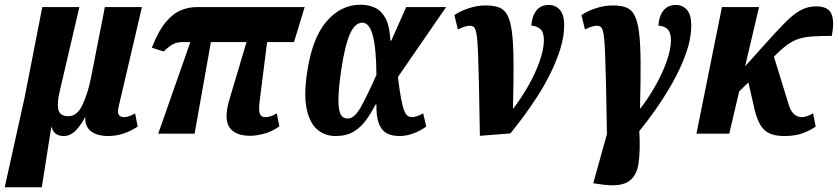

<svg xmlns="http://www.w3.org/2000/svg" viewBox="-42 -566 3548 813"><path d="M-22 227 63 -157 137 -536H294L211 -180Q199 -131 205 -102.5Q211 -74 248 -74Q284 -74 306.5 -120.5Q329 -167 343 -235L402 -536H559L461 -117Q454 -88 461.5 -79Q469 -70 483 -70Q495 -70 507.5 -75Q520 -80 530 -86L541 -30Q514 -12 482.5 -1Q451 10 414 10Q391 10 368.5 3Q346 -4 332 -21.5Q318 -39 319 -70H318Q305 -42 281 -16Q257 10 228 10Q187 10 177 -27H175L135 227Z M628 0 764 -388H733Q709 -388 692 -379.5Q675 -371 651 -348L601 -364Q629 -436 660.5 -473Q692 -510 725 -523Q758 -536 791 -536H1248L1203 -388H1089L1057 -134Q1053 -104 1057.5 -87Q1062 -70 1082 -70Q1092 -70 1103.5 -73.5Q1115 -77 1130 -86L1141 -31Q1108 -8 1075 0.5Q1042 9 1018 9Q952 9 928.5 -28.5Q905 -66 931 -150L1002 -388H851L782 0Z M1379 10Q1334 10 1302 -17Q1270 -44 1257 -102.5Q1244 -161 1258 -257Q1279 -403 1340 -474.5Q1401 -546 1484 -546Q1518 -546 1545.5 -533.5Q1573 -521 1590.5 -488.5Q1608 -456 1611 -394H1615L1678 -536H1847L1643 -240Q1650 -182 1656.5 -147.5Q1663 -113 1670 -96.5Q1677 -80 1685 -75Q1693 -70 1703 -70Q1720 -70 1750 -86L1763 -30Q1736 -11 1707 -0.5Q1678 10 1650 10Q1619 10 1597 -1Q1575 -12 1563 -41Q1551 -70 1552 -123H1548Q1529 -86 1507 -56Q1485 -26 1454.5 -8Q1424 10 1379 10ZM1430 -64Q1459 -64 1487 -114.5Q1515 -165 1552 -249Q1551 -362 1536.5 -416Q1522 -470 1492 -470Q1461 -470 1439.5 -421.5Q1418 -373 1402 -264Q1391 -186 1391 -142.5Q1391 -99 1400.5 -81.5Q1410 -64 1430 -64Z M1882 -502Q1908 -520 1944 -531.5Q1980 -543 2014 -543Q2048 -543 2071 -534.5Q2094 -526 2107 -501Q2120 -476 2126 -428Q2132 -380 2132.5 -301.5Q2133 -223 2130 -107H2132Q2163 -147 2193 -199Q2223 -251 2242 -303.5Q2261 -356 2261 -396Q2261 -430 2245.5 -443.5Q2230 -457 2208 -457Q2210 -496 2228.5 -520.5Q2247 -545 2282 -545Q2310 -545 2328.5 -524.5Q2347 -504 2347 -459Q2347 -412 2331 -360.5Q2315 -309 2289.5 -257Q2264 -205 2233 -157Q2202 -109 2172 -69Q2142 -29 2119 -1L1990 9Q1988 -123 1986 -209Q1984 -295 1982 -345.5Q1980 -396 1976 -420Q1972 -444 1965.5 -450.5Q1959 -457 1948 -457Q1927 -457 1897 -441Z M2505 215 2470 210 2528 2Q2526 -128 2524 -212.5Q2522 -297 2520 -346.5Q2518 -396 2514 -420Q2510 -444 2503.5 -450.5Q2497 -457 2486 -457Q2465 -457 2435 -441L2420 -502Q2446 -520 2482 -531.5Q2518 -543 2552 -543Q2586 -543 2609 -534.5Q2632 -526 2645 -501Q2658 -476 2664 -428Q2670 -380 2670.5 -301.5Q2671 -223 2668 -107H2670Q2701 -147 2731 -199Q2761 -251 2780 -303.5Q2799 -356 2799 -396Q2799 -430 2783.5 -443.5Q2768 -457 2746 -457Q2748 -496 2766.5 -520.5Q2785 -545 2820 -545Q2848 -545 2866.5 -524.5Q2885 -504 2885 -459Q2885 -402 2862.5 -339Q2840 -276 2805 -214.5Q2770 -153 2732.5 -100Q2695 -47 2665 -11Q2670 74 2661.5 128Q2653 182 2617 204Q2581 226 2505 215Z M2907 0 3015 -536H3172L3113 -285L3190 -371Q3247 -435 3284 -472Q3321 -509 3350.5 -524Q3380 -539 3414 -539Q3466 -539 3479 -506Q3492 -473 3480 -414Q3434 -414 3401.5 -412Q3369 -410 3343.5 -402.5Q3318 -395 3294 -378Q3270 -361 3240 -331L3235 -326L3298 -122Q3314 -70 3354 -70Q3363 -70 3376 -74.5Q3389 -79 3401 -86L3412 -30Q3393 -16 3360 -3Q3327 10 3279 10Q3240 10 3215.5 -1.5Q3191 -13 3175 -41.5Q3159 -70 3149 -121L3127 -217L3088 -179L3046 0Z"/></svg>

Font: Noto Serif ExtraCondensed ExtraBold
Style: Italic
Weight: 800
Width: 2
Italic angle: -12°
Designer: Monotype Design Team
Foundry: Monotype Imaging Inc.
Version: Version 2.013